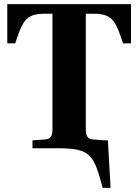

<svg xmlns="http://www.w3.org/2000/svg" viewBox="-20 -712 664 922"><path d="M15 -504H53C87 -604 100 -646 192 -646H232V-95C232 -59 225 -44 193 -42L136 -38V0H257C417 0 430 31 473 190H511L498 -38H488L431 -42C399 -44 392 -59 392 -95V-646H432C524 -646 537 -604 571 -504H609V-692H15Z"/></svg>

Font: Heuristica
Style: Bold
Weight: 700
Version: Version 1.0.1